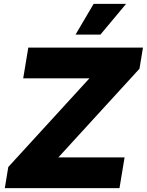

<svg xmlns="http://www.w3.org/2000/svg" viewBox="-20 -974 760 994"><path d="M4.9 0 22.9 -109.4 442.9 -568.4H100.1L126.5 -727.5H720.2L702.1 -618.2L282.2 -159.2H625L598.6 0ZM371.1 -794.9 464.8 -954.1H632.8L500 -794.9Z"/></svg>

Font: Inter Black
Style: Italic
Weight: 900
Italic angle: -9.39999°
Designer: Rasmus Andersson
Foundry: rsms
Version: Version 4.000;git-a52131595